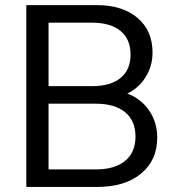

<svg xmlns="http://www.w3.org/2000/svg" viewBox="-20 -739 702 759"><path d="M362.3 -718.8Q463.9 -718.8 523.4 -668.5Q583 -618.2 583 -531.2Q583 -478.5 556.2 -435.1Q529.3 -391.6 483.4 -369.1Q538.1 -348.6 569.8 -301.8Q601.6 -254.9 601.6 -195.3Q601.6 -105.5 537.6 -52.7Q473.6 0 364.3 0H84V-718.8ZM171.9 -69.3H358.4Q433.6 -69.3 474.6 -103Q515.6 -136.7 515.6 -199.2Q515.6 -261.7 474.6 -295.4Q433.6 -329.1 358.4 -329.1H171.9ZM171.9 -398.4H342.8Q417 -398.4 456.5 -430.7Q496.1 -462.9 496.1 -523.4Q496.1 -584 456.5 -616.7Q417 -649.4 342.8 -649.4H171.9Z"/></svg>

Font: Min Sans
Style: Regular
Weight: 400
Designer: Jinseong-Kim, NotoSansCJK, Nunito
Foundry: Jinseong-Kim
Version: Version 1.400;Glyphs 3.1.2 (3151)